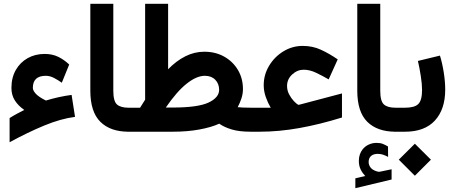

<svg xmlns="http://www.w3.org/2000/svg" viewBox="-20 -697 2404 1016"><path d="M108.4 -115.2Q76.7 -137.2 58.6 -165.5Q40.5 -193.8 40.5 -231.4Q40.5 -286.1 63.5 -326.4Q86.4 -366.7 126.2 -389.2Q166 -411.6 216.3 -411.6Q257.3 -411.6 288.8 -396Q320.3 -380.4 346.2 -355.5L307.1 -259.3Q288.6 -272.5 266.4 -284.2Q244.1 -295.9 222.7 -295.9Q153.8 -295.9 153.8 -231.9Q153.8 -217.8 169.9 -200.4Q186 -183.1 223.1 -165Q289.6 -185.5 358.9 -194.8L377 -78.6Q301.8 -68.8 214.8 -33Q127.9 2.9 30.8 55.7V-72.3Q50.8 -85 70.6 -95.5Q90.3 -106 108.4 -115.2Z M672.4 0H660.2Q564 0 511 -52.5Q458 -105 458 -217.3V-676.8H579.6V-216.8Q579.6 -161.6 598.9 -144.3Q618.2 -127 660.2 -127H672.4Z M1237.8 -129.9Q1247.1 -128.9 1264.6 -127.9Q1282.2 -127 1308.1 -127H1322.8V0H1307.6Q1246.6 0 1207 -11.7Q1167.5 -23.4 1140.1 -42.5Q1098.6 -23.4 1034.9 -11.7Q971.2 0 895 0H652.8V-127H721.2Q728 -138.2 734.9 -148.7Q741.7 -159.2 748 -169.4V-676.8H869.6V-330.6Q913.6 -375.5 961.4 -399.4Q1009.3 -423.3 1061 -423.3Q1120.6 -423.3 1166.7 -397.2Q1212.9 -371.1 1239.3 -326.4Q1265.6 -281.7 1265.6 -225.6Q1265.6 -200.7 1257.6 -176.3Q1249.5 -151.9 1237.8 -129.9ZM892.6 -127.9Q1027.3 -127.9 1083.5 -154.3Q1139.6 -180.7 1139.6 -221.7Q1139.6 -253.9 1119.1 -274.9Q1098.6 -295.9 1064 -295.9Q1020.5 -295.9 968.3 -254.6Q916 -213.4 857.4 -127.9Z M1375.5 -246.1Q1375.5 -301.8 1404.1 -349.1Q1432.6 -396.5 1479.7 -425.3Q1526.9 -454.1 1582 -454.1Q1634.3 -454.1 1678.2 -433.8Q1722.2 -413.6 1767.1 -382.8L1719.2 -276.9Q1686.5 -295.9 1652.6 -312Q1618.7 -328.1 1587.4 -328.1Q1553.2 -328.1 1526.1 -303Q1499 -277.8 1499 -242.2Q1499 -218.3 1510 -197.5Q1521 -176.8 1534.9 -162.1Q1548.8 -147.5 1558.6 -142.1Q1561.5 -142.1 1566.4 -143.6L1789.6 -202.6V-75.2Q1671.9 -38.6 1563.7 -19.3Q1455.6 0 1354.5 0H1303.2V-127H1412.6Q1397.5 -152.3 1386.5 -183.3Q1375.5 -214.4 1375.5 -246.1Z M1912.6 234.4Q1897.9 218.8 1888.4 199.5Q1878.9 180.2 1878.9 154.3Q1878.9 135.3 1884.3 120.1Q1889.6 105 1898.9 93.3Q1912.1 76.7 1931.6 67.9Q1951.2 59.1 1971.7 59.1Q1992.7 59.1 2005.9 64.5Q2019 69.8 2033.2 78.1L2033.7 133.3Q2019 125.5 2006.3 121.3Q1993.7 117.2 1978.5 117.2Q1969.7 117.2 1960 119.6Q1950.2 122.1 1942.9 128.9Q1930.7 140.1 1930.7 160.6Q1930.7 175.8 1940.9 189.5Q1951.2 203.1 1974.6 210Q1977.1 210.4 1979.5 211.2Q1981.9 211.9 1984.4 211.9Q1986.8 211.9 1988.8 211.9L2052.2 198.7V252.9L1860.4 298.8V246.6ZM2085 0H2072.8Q1976.6 0 1923.6 -52.5Q1870.6 -105 1870.6 -217.3V-676.8H1992.2V-216.8Q1992.2 -161.6 2011.5 -144.3Q2030.8 -127 2072.8 -127H2085Z M2335.9 -222.7Q2335.9 -118.7 2281.5 -59.3Q2227.1 0 2123.5 0H2064.9V-127H2123.5Q2173.8 -127 2193.6 -146.7Q2213.4 -166.5 2213.4 -221.2Q2213.4 -252.4 2206.5 -296.1Q2199.7 -339.8 2191.4 -374.5L2308.1 -402.8Q2320.8 -361.3 2328.4 -312.7Q2335.9 -264.2 2335.9 -222.7ZM2090.3 147.9 2175.3 63.5 2260.3 147.9 2175.3 232.9Z"/></svg>

Font: Vazir FD-UI
Style: Bold-FD-UI
Weight: 700
Designer: Saber Rastikerdar
Foundry: Saber Rastikerdar
Version: Version 30.0.0